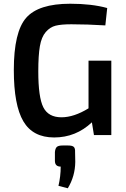

<svg xmlns="http://www.w3.org/2000/svg" viewBox="-20 -723 675 1028"><path d="M454 -398H576V0H483L472 -68Q386 13 270 13Q156 13 105 -73.5Q54 -160 54 -348Q54 -552 120 -627.5Q186 -703 356 -703Q471 -703 554 -680L544 -587Q446 -593 362 -593Q308 -593 278 -585.5Q248 -578 225 -551.5Q202 -525 193.5 -475.5Q185 -426 185 -341Q185 -202 212 -148.5Q239 -95 309 -95Q376 -95 454 -143ZM345 56Q367 56 375 63.5Q383 71 382 91L383 144Q382 221 343 285L293 272Q305 221 305 169Q274 169 274 138V91Q276 71 284.5 63.5Q293 56 315 56Z"/></svg>

Font: Exo 2 Semi Bold
Style: Regular
Weight: 600
Designer: Natanael Gama
Version: Version 1.001;PS 001.001;hotconv 1.0.88;makeotf.lib2.5.64775